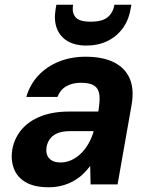

<svg xmlns="http://www.w3.org/2000/svg" viewBox="-20 -777 631 809"><path d="M184.9 12Q123.9 12 87.6 -9.6Q51.3 -31.2 38.1 -67.9Q24.8 -104.5 31.8 -147.5Q40.6 -194.8 70.7 -230.7Q100.7 -266.6 151.4 -286.8Q202.1 -307 272.6 -307H394.2Q401.4 -348.6 399 -375.3Q396.5 -401.9 378.3 -415.1Q360.2 -428.3 321.1 -428.3Q284.9 -428.3 259.1 -413.4Q233.4 -398.6 222.1 -368.6H90.9Q105.9 -420.6 141.1 -458.5Q176.3 -496.3 227.7 -517.2Q279 -538 340.7 -538Q413.4 -538 460.5 -514.3Q507.6 -490.5 526.8 -445.3Q546 -400.1 534.4 -334.6L475.4 0H361.7L360 -77.7Q345.4 -57.9 327.5 -41.4Q309.6 -25 287.5 -13Q265.5 -1.1 239.7 5.5Q214 12 184.9 12ZM234.7 -92.4Q258.3 -92.4 280.1 -102.1Q301.8 -111.9 320.1 -129.4Q338.4 -147 351.9 -170.2Q365.4 -193.4 373.6 -220.2L374.4 -224.4H273.3Q243.9 -224.4 223.5 -216.2Q203.1 -208 191.7 -193.2Q180.3 -178.5 176.4 -159.1Q171.2 -127.2 187.3 -109.8Q203.3 -92.4 234.7 -92.4ZM344.5 -585Q296.2 -585 264.4 -604Q232.6 -622.9 219.4 -657.7Q206.3 -692.5 214.6 -740.2L217.6 -757.1H288.1Q282.3 -723.7 298.1 -704.6Q313.8 -685.6 362.4 -685.6Q411 -685.6 433.7 -704.6Q456.4 -723.7 462.3 -757.1H533.8L530.2 -739.6Q522.4 -691.9 496.6 -657.1Q470.7 -622.3 431.8 -603.7Q392.9 -585 344.5 -585Z"/></svg>

Font: DM Sans 9pt
Style: Italic
Weight: 400
Italic angle: -10°
Designer: Colophon Foundry, Jonny Pinhorn
Foundry: Colophon Foundry
Version: Version 4.004